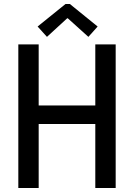

<svg xmlns="http://www.w3.org/2000/svg" viewBox="-20 -942 671 962"><path d="M71.8 0V-719.7H173.8V-413.6H457.5V-719.7H559.6V0H457.5V-320.8H173.8V0ZM215.3 -757.3 168.5 -809.1 308.1 -921.9H330.1L469.2 -809.1L422.9 -757.3L319.3 -850.6H316.9Z"/></svg>

Font: Reddit Sans Condensed Medium
Style: Regular
Weight: 500
Designer: Stephen Hutchings
Foundry: Reddit
Version: Version 1.014